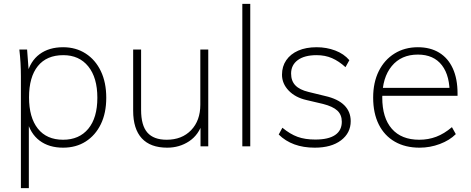

<svg xmlns="http://www.w3.org/2000/svg" viewBox="-20 -756 2435 992"><path d="M88 216V-362Q88 -396 86 -431Q84 -466 80 -500H120L128 -393L119 -371Q136 -440 184.5 -476Q233 -512 306 -512Q372 -512 422.5 -479.5Q473 -447 501 -388.5Q529 -330 529 -251Q529 -172 501 -114.5Q473 -57 423 -25Q373 7 306 7Q233 7 184.5 -29.5Q136 -66 119 -136L129 -141V216ZM306 -34Q389 -34 436 -90.5Q483 -147 483 -251Q483 -355 436 -413Q389 -471 307 -471Q221 -471 175.5 -414.5Q130 -358 130 -253Q130 -149 175.5 -91.5Q221 -34 306 -34Z M844 7Q757 7 712.5 -41.5Q668 -90 668 -184V-500H709V-188Q709 -108 741.5 -71Q774 -34 841 -34Q920 -34 967.5 -83.5Q1015 -133 1015 -215V-500H1056V0H1016V-113L1027 -124Q1007 -59 957 -26Q907 7 844 7Z M1232 0V-736H1273V0Z M1606 7Q1489 7 1420 -61L1439 -96Q1479 -63 1517.5 -49Q1556 -35 1609 -35Q1677 -35 1711.5 -58.5Q1746 -82 1746 -127Q1746 -163 1723 -184.5Q1700 -206 1649 -219L1564 -239Q1506 -252 1471.5 -288Q1437 -324 1437 -370Q1437 -413 1459 -445Q1481 -477 1521 -494.5Q1561 -512 1616 -512Q1667 -512 1712 -495Q1757 -478 1785 -445L1765 -409Q1731 -440 1695.5 -455.5Q1660 -471 1616 -471Q1553 -471 1518.5 -445.5Q1484 -420 1484 -376Q1484 -338 1506 -315Q1528 -292 1574 -281L1660 -260Q1726 -245 1759 -212Q1792 -179 1792 -130Q1792 -69 1742 -31Q1692 7 1606 7Z M2335 -63Q2303 -31 2252.5 -12Q2202 7 2148 7Q2074 7 2020 -24Q1966 -55 1937 -113Q1908 -171 1908 -252Q1908 -330 1937 -388.5Q1966 -447 2018.5 -479.5Q2071 -512 2139 -512Q2203 -512 2249 -484Q2295 -456 2319.5 -402.5Q2344 -349 2344 -273V-261H1945L1944 -302H2322L2303 -261Q2306 -363 2263.5 -418.5Q2221 -474 2139 -474Q2053 -474 2004 -414.5Q1955 -355 1955 -252Q1955 -147 2004.5 -90.5Q2054 -34 2146 -34Q2193 -34 2234 -49.5Q2275 -65 2315 -99Z"/></svg>

Font: Muli ExtraLight
Style: Regular
Weight: 250
Designer: Vernon Adams
Foundry: Vernon Adams
Version: Version 2.100; ttfautohint (v1.8.1.43-b0c9)